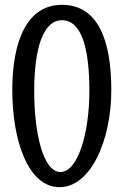

<svg xmlns="http://www.w3.org/2000/svg" viewBox="-20 -748 512 797"><path d="M442 -374C442 -583 386 -728 237 -728C95 -728 31 -583 31 -374C31 -164 97 29 227 29C356 29 442 -164 442 -374ZM351 -370C351 -195 303 -34 231 -34C159 -34 122 -195 122 -370C122 -544 158 -664 237 -664C320 -664 351 -544 351 -370Z"/></svg>

Font: Englebert
Style: Regular
Weight: 400
Designer: Astigmatic (AOETI)
Foundry: Astigmatic (AOETI)
Version: Version 1.000